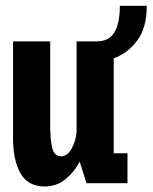

<svg xmlns="http://www.w3.org/2000/svg" viewBox="-20 -646 538 677"><path d="M137.5 11.5Q79.5 11.5 52.8 -34Q26 -79.5 26 -158.5V-500H157V-203Q157 -154.5 164 -124.8Q171 -95 195.5 -95Q218 -95 232.8 -122.5Q247.5 -150 250 -180V-500H320Q363.5 -500 383 -531.2Q402.5 -562.5 402.5 -625.5H497.5Q497.5 -546.5 463 -501.8Q428.5 -457 381 -440.5V-105.5H429.5V0H285L261 -76Q242.5 -40 211 -14.2Q179.5 11.5 137.5 11.5Z"/></svg>

Font: Trispace Condensed SemiBold
Style: Regular
Weight: 600
Width: 3
Designer: Tyler Finck
Foundry: Etcetera Type Company
Version: Version 1.210; ttfautohint (v1.8.3)